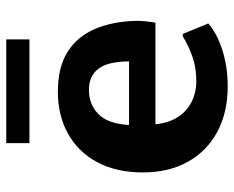

<svg xmlns="http://www.w3.org/2000/svg" viewBox="-88 -658 755 620"><g transform="rotate(-90 290.0 -347.5)"><path d="M321.2 9.8Q237.9 9.8 175.4 -23.5Q112.9 -56.8 78.3 -118.4Q43.7 -180 43.7 -264.2Q43.7 -349.4 76.4 -410.8Q109.1 -472.3 167.9 -505.4Q226.8 -538.6 304.3 -538.6Q384.2 -538.6 433.9 -506.7Q483.6 -474.8 507.5 -417.9Q531.4 -361 533.2 -285.4Q533.2 -270.2 531.8 -256.8Q530.5 -243.4 529.2 -234.6Q527.9 -225.8 527.3 -223.6H199.2Q203.4 -180.9 222.4 -151.4Q241.3 -122 271.5 -106.8Q301.8 -91.6 339.2 -91.6Q380.8 -91.6 416.4 -103.8Q452 -116 482.9 -135.2H491L524.7 -53Q493.8 -25.3 439.7 -7.8Q385.6 9.8 321.2 9.8ZM196.9 -308.8H402.2Q401.9 -377.2 378.4 -407.8Q354.9 -438.4 310.2 -438.4Q263.5 -438.4 232.1 -407.9Q200.8 -377.3 196.9 -308.8ZM138.3 -630.4V-705.3H473.2V-630.4Z"/></g></svg>

Font: Comme
Style: Regular
Weight: 400
Designer: Vernon Adams
Foundry: Vernon Adams
Version: Version 1.000;gftools[0.9.27]